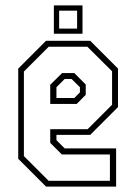

<svg xmlns="http://www.w3.org/2000/svg" viewBox="-20 -691 504 711"><path d="M314 -540 417 -437V-294.5L314 -191.5H189V-172L219.5 -141.5H410V0H150.5L47.5 -103V-437L150.5 -540ZM303.5 -518H160.5L68.5 -426V-113L160 -21.5H387V-119H209L166 -162V-212.5H304.5L395 -303V-427ZM255 -420.5 297.5 -378V-340L264 -306H166V-377L210 -420.5ZM245 -398.5H219.5L189 -368V-328H255L276 -349V-368ZM179.5 -566V-671H285.5V-566ZM199 -585H265.5V-651.5H199Z"/></svg>

Font: Tourney Condensed ExtraLight
Style: Regular
Weight: 200
Width: 3
Designer: Tyler Finck
Foundry: Etcetera Type Co
Version: Version 1.010; ttfautohint (v1.8.3)